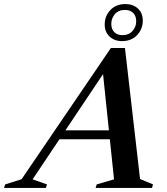

<svg xmlns="http://www.w3.org/2000/svg" viewBox="-94 -928 823 948"><path d="M174.5 -240.5 189 -284.5H514.5L500 -240.5ZM597.5 -44 661.5 -17.5 656.5 0H378L383.5 -17.5L469 -42.5L411.5 -593.5L436.5 -594.5L67 -42.5L138 -17.5L132.5 0H-74L-68.5 -17.5L12.5 -43L453.5 -691H523ZM525 -908Q563 -908 587 -885.8Q611 -863.5 611 -826Q611 -784.5 583 -754.8Q555 -725 508.5 -725Q471 -725 447 -747.5Q423 -770 423 -807Q423 -849 451 -878.5Q479 -908 525 -908ZM511 -754.5Q542 -754.5 560.2 -775Q578.5 -795.5 578.5 -823Q578.5 -849 563.5 -864Q548.5 -879 523 -879Q491.5 -879 473.5 -858.5Q455.5 -838 455.5 -810Q455.5 -784 470.5 -769.2Q485.5 -754.5 511 -754.5Z"/></svg>

Font: Newsreader 36pt SemiBold
Style: Italic
Weight: 600
Italic angle: -17°
Designer: Hugues Gentile
Foundry: Production Type
Version: Version 1.003